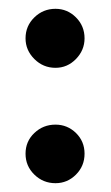

<svg xmlns="http://www.w3.org/2000/svg" viewBox="-20 -407 251 436"><path d="M106 -253Q78 -253 58 -273Q38 -293 38 -320Q38 -348 58 -367.5Q78 -387 106 -387Q133 -387 152.5 -367.5Q172 -348 172 -320Q172 -293 152.5 -273Q133 -253 106 -253ZM106 9Q78 9 58 -10.5Q38 -30 38 -58Q38 -86 58 -105Q78 -124 106 -124Q133 -124 152.5 -105Q172 -86 172 -58Q172 -30 152.5 -10.5Q133 9 106 9Z"/></svg>

Font: Kreon
Style: Bold
Weight: 700
Designer: Julia Petretta
Foundry: Julia Petretta and Eli Heuer
Version: Version 2.002